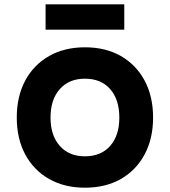

<svg xmlns="http://www.w3.org/2000/svg" viewBox="-20 -854 790 893"><path d="M375 19Q280 19 208.5 -21.5Q137 -62 97.5 -135.5Q58 -209 58 -307Q58 -406 97.5 -479.5Q137 -553 208.5 -593.5Q280 -634 375 -634Q471 -634 542 -593.5Q613 -553 652.5 -479.5Q692 -406 692 -307Q692 -209 652.5 -135.5Q613 -62 542 -21.5Q471 19 375 19ZM375 -127Q450 -127 492.5 -175.5Q535 -224 535 -307Q535 -391 492.5 -439.5Q450 -488 375 -488Q301 -488 258 -439.5Q215 -391 215 -307Q215 -224 258 -175.5Q301 -127 375 -127ZM192 -716V-834H558V-716Z"/></svg>

Font: Martian Mono SemiExpanded
Style: Bold
Weight: 700
Width: 6
Designer: Roman Shamin
Foundry: Evil Martians
Version: Version 1.000